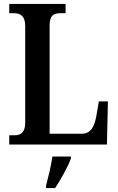

<svg xmlns="http://www.w3.org/2000/svg" viewBox="-20 -734 598 975"><path d="M27 0H523L528 -219H482L469 -144C459 -88 439 -55 396 -55H232V-605C232 -655 251 -667 288 -667H313V-714H27V-667H50C82 -667 108 -655 108 -602V-110C108 -59 82 -47 54 -47H27ZM214 208V221H260C288 179 325 113 340 71V61H246C240 107 225 166 214 208Z"/></svg>

Font: Noto Serif Ethiopic Condensed SemiBold
Style: Regular
Weight: 600
Width: 3
Designer: Monotype Design Team
Foundry: Monotype Imaging Inc.
Version: Version 2.102